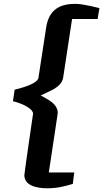

<svg xmlns="http://www.w3.org/2000/svg" viewBox="-20 -882 550 1012"><path d="M108.4 40.5C107.9 94.2 168.5 110.4 229.5 110.4C283.2 110.4 319.3 100.1 363.8 87.4C363.8 87.4 370.1 34.2 371.6 26.9H237.3L283.7 -280.8C286.6 -300.8 278.3 -318.8 263.7 -334C249.5 -348.6 223.1 -363.8 194.3 -378.9C194.3 -378.9 251 -404.8 265.1 -413.1C291 -429.2 309.1 -447.3 313 -473.6L359.9 -781.7H494.6C495.1 -791 504.4 -838.9 504.4 -838.9C504.4 -838.9 420.9 -861.8 377.4 -861.8C300.8 -861.8 238.8 -835.4 223.6 -738.8L182.6 -471.7C180.7 -460.4 168.5 -450.2 150.9 -440.9C125.5 -427.7 88.9 -417 57.1 -409.2L48.3 -348.6C77.1 -341.8 107.9 -329.6 128.9 -315.4C144.5 -305.2 154.3 -293.5 154.3 -282.7C154.3 -282.7 108.9 26.4 108.4 40.5Z"/></svg>

Font: Merriweather
Style: Heavy Italic
Weight: 900
Italic angle: -7.5°
Designer: Eben Sorkin
Foundry: Eben Sorkin
Version: Version 1.001